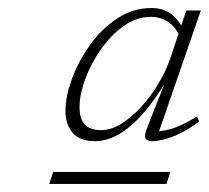

<svg xmlns="http://www.w3.org/2000/svg" viewBox="-20 -724 520 478"><path d="M102.5 -266 112.5 -296H404L394.5 -266ZM345.5 -403.5 387.5 -510.5 388.5 -513.5Q358 -464 328.5 -432.8Q299 -401.5 271 -387Q243 -372.5 217 -372.5Q178 -372.5 160.5 -393.8Q143 -415 143 -447Q143 -484.5 159.5 -528.8Q176 -573 204.8 -613Q233.5 -653 272.5 -678.5Q311.5 -704 356.5 -704Q388.5 -704 408.2 -687.5Q428 -671 440.5 -643L428.5 -631.5Q417.5 -657 398.8 -669.5Q380 -682 354.5 -682Q326.5 -682 300.2 -667Q274 -652 252 -627.2Q230 -602.5 213.2 -572.5Q196.5 -542.5 187.2 -512.5Q178 -482.5 178 -457.5Q178 -428.5 191 -414.2Q204 -400 231.5 -400Q256.5 -400 282.5 -416.2Q308.5 -432.5 332.5 -459Q356.5 -485.5 375.2 -517.2Q394 -549 404.5 -580L429 -654L444 -698H480L371.5 -384L354 -397.5Q374.5 -395 402 -402Q429.5 -409 470.5 -434L476 -421.5Q449 -401.5 426.5 -391Q404 -380.5 387.2 -376.5Q370.5 -372.5 360 -372.5Q345.5 -372.5 342.2 -379.8Q339 -387 345.5 -403.5Z"/></svg>

Font: Newsreader 9pt ExtraLight
Style: Italic
Weight: 250
Italic angle: -17°
Designer: Hugues Gentile
Foundry: Production Type
Version: Version 1.003